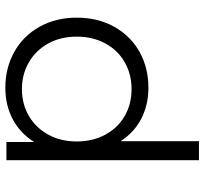

<svg xmlns="http://www.w3.org/2000/svg" viewBox="-43 -527 764 718"><g transform="rotate(-90 339.0 -168.0)"><path d="M632 -263Q632 -184 598 -123Q564 -62 504.5 -28.5Q445 5 370 5Q306 5 254.5 -21.5Q203 -48 170 -99V194H99V-526H167V-422Q199 -474 251.5 -502Q304 -530 370 -530Q444 -530 504 -496.5Q564 -463 598 -402Q632 -341 632 -263ZM561 -263Q561 -323 535.5 -369.5Q510 -416 465 -442Q420 -468 365 -468Q309 -468 264.5 -442Q220 -416 194.5 -369.5Q169 -323 169 -263Q169 -203 194.5 -156Q220 -109 264.5 -83.5Q309 -58 365 -58Q420 -58 465 -83.5Q510 -109 535.5 -156Q561 -203 561 -263Z"/></g></svg>

Font: Montserrat-Regular
Style: Regular
Weight: 400
Version: Version 7.200